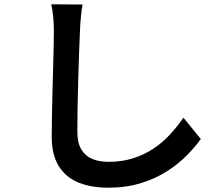

<svg xmlns="http://www.w3.org/2000/svg" viewBox="-20 -810 1040 891"><path d="M363 -789Q358 -760 355 -727Q352 -694 351 -665Q349 -624 347 -564.5Q345 -505 343 -439Q341 -373 340 -309.5Q339 -246 339 -197Q339 -146 358 -115.5Q377 -85 409.5 -72Q442 -59 484 -59Q547 -59 599.5 -76Q652 -93 694 -121.5Q736 -150 770 -187Q804 -224 831 -264L912 -165Q887 -130 848.5 -90.5Q810 -51 757 -16.5Q704 18 635 39.5Q566 61 482 61Q403 61 344 37Q285 13 252.5 -39.5Q220 -92 220 -176Q220 -217 221 -270.5Q222 -324 223.5 -381Q225 -438 226.5 -493Q228 -548 229 -593Q230 -638 230 -665Q230 -699 227 -731Q224 -763 218 -790Z"/></svg>

Font: Noto Sans JP SemiBold
Style: Regular
Weight: 600
Designer: Ryoko NISHIZUKA  (kana, bopomofo & ideographs); Paul D. Hunt (Latin, Greek & Cyrillic); Sandoll Communications , Soo-you
Foundry: Adobe
Version: Version 2.004-H2;hotconv 1.0.118;makeotfexe 2.5.65603